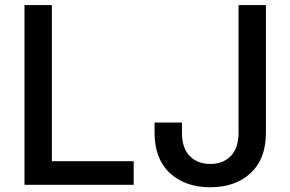

<svg xmlns="http://www.w3.org/2000/svg" viewBox="-20 -748 1175 777"><path d="M79.1 0V-727.5H189.9V-95.7H521V0ZM831.1 9.8Q729.5 9.8 667.5 -47.6Q605.5 -105 605.5 -211.4V-252H716.3V-210.9Q716.3 -148.9 747.8 -116.7Q779.3 -84.5 831.1 -84.5Q882.8 -84.5 914.1 -116.7Q945.3 -148.9 945.3 -210.9V-727.5H1056.2V-211.4Q1056.2 -105 994.4 -47.6Q932.6 9.8 831.1 9.8Z"/></svg>

Font: Inter 16pt Medium
Style: Regular
Weight: 500
Version: Version 4.001;git-66647c0bb